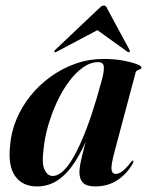

<svg xmlns="http://www.w3.org/2000/svg" viewBox="-20 -660 530 689"><path d="M391 -115.5Q378 -67 380.2 -51.5Q382.5 -36 395.5 -36Q406 -36 418.5 -45Q431 -54 449.5 -77.5Q452.5 -81.5 454 -82.8Q455.5 -84 457 -83.5Q459 -83.5 458.8 -80.8Q458.5 -78 456 -72.5Q435.5 -36 401.2 -13.5Q367 9 321.5 9Q291 9 278 -4Q265 -17 265 -42Q265 -51 267.2 -65.2Q269.5 -79.5 274 -98.8Q278.5 -118 284.8 -141.8Q291 -165.5 299 -193L303.5 -190.5Q280 -128.5 252 -83.8Q224 -39 189.8 -15Q155.5 9 112.5 9Q61.5 9 35 -27.2Q8.5 -63.5 16 -135.5Q19.5 -184.5 38.5 -230.5Q57.5 -276.5 89 -315.8Q120.5 -355 161.8 -384.8Q203 -414.5 251 -431.5Q299 -448.5 351 -448.5Q389 -448.5 419.8 -443Q450.5 -437.5 469 -430.5Q487.5 -423.5 487.5 -418.5Q487.5 -413.5 482.8 -411.5Q478 -409.5 473 -407.2Q468 -405 466.5 -399ZM136 -121.5Q129.5 -71 140.5 -49.8Q151.5 -28.5 169 -28.5Q185 -28.5 202 -42.2Q219 -56 236.5 -84Q254 -112 272.2 -153.5Q290.5 -195 309 -250.2Q327.5 -305.5 346 -375Q354 -404.5 352.5 -420.8Q351 -437 332.5 -437Q305 -437 278.5 -418.5Q252 -400 228 -368Q204 -336 185 -295.2Q166 -254.5 153 -210Q140 -165.5 136 -121.5ZM363 -569.5H305L437 -474.5Q439 -473 441 -472.5Q443 -472 444 -473Q445.5 -474 446 -476Q446.5 -478 445 -480.5L364 -630.5Q362 -635.5 359.2 -637.8Q356.5 -640 352.5 -640Q348 -640 344.5 -637.8Q341 -635.5 336 -630.5L177.5 -480.5Q175.5 -478 175 -476Q174.5 -474 175 -473Q176.5 -472 178.5 -472.5Q180.5 -473 183.5 -474.5Z"/></svg>

Font: Fraunces 120pt SemiBold
Style: Italic
Weight: 600
Italic angle: -16°
Version: Version 1.000;[b76b70a41]